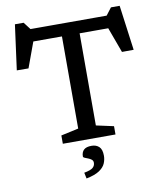

<svg xmlns="http://www.w3.org/2000/svg" viewBox="-102 -830 968 1140"><g transform="rotate(-10 382.0 -260.0)"><path d="M329 -672H435.5V-73L541 -50V0H223.5V-50L329 -73ZM631 -628.5H133.5L163 -646.5L100.5 -476L30 -476.5L66.5 -748H119L161.5 -692.5L100 -704H664.5L603 -692.5L645.5 -748H698L734.5 -476.5L664 -476L601.5 -646.5ZM319 191.5Q359 184 372.2 172.2Q385.5 160.5 385.5 142.5Q385.5 130.5 376.8 123.5Q368 116.5 356.5 112.2Q345 108 336.2 104.2Q327.5 100.5 327.5 95Q327.5 69.5 342.2 55.5Q357 41.5 389 41.5Q417 41.5 434.2 57.8Q451.5 74 451.5 112Q451.5 135.5 442 158Q432.5 180.5 405.5 198.8Q378.5 217 326.5 227.5Z"/></g></svg>

Font: Newsreader 7pt
Style: Regular
Weight: 400
Designer: Hugues Gentile
Foundry: Production Type
Version: Version 1.003